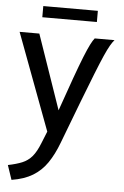

<svg xmlns="http://www.w3.org/2000/svg" viewBox="-63 -748 687 1062"><g transform="rotate(5 280.5 -217.5)"><path d="M42 269.5 15 189.5Q62 180 93.5 167Q125 154 147.5 127.8Q170 101.5 189.5 52L216 -13.5L15.5 -550H125L268 -136.5Q306.5 -247 333.2 -321.2Q360 -395.5 378.5 -441.5Q397 -487.5 409.8 -512.8Q422.5 -538 432.5 -550H542.5Q532 -538.5 519.8 -517.5Q507.5 -496.5 490.5 -458Q473.5 -419.5 448 -355.5Q422.5 -291.5 385.2 -194.5Q348 -97.5 295.5 41Q270.5 107.5 238.2 154.5Q206 201.5 158.8 230Q111.5 258.5 42 269.5ZM133.5 -703.5H436.5V-641.5H133.5Z"/></g></svg>

Font: Junction Medium
Style: Regular
Weight: 500
Designer: Caroline Hadilaksono
Foundry: Caroline Hadilaksono, Tyler Finck, The League of Moveable Type
Version: Version 2.000; ttfautohint (v1.8.3)